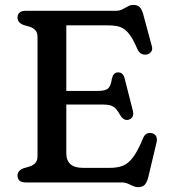

<svg xmlns="http://www.w3.org/2000/svg" viewBox="-20 -744 696 783"><path d="M197.4 -373.2H379.6Q411 -373.2 421.8 -384.3Q432.5 -395.3 436.1 -422.1Q438.6 -434.3 444.5 -441.2Q450.3 -448.1 459.5 -448.7Q481.9 -450.2 488.1 -424.8L521.6 -293.4Q525.4 -278.2 521 -268.9Q516.6 -259.6 505.1 -255.9Q495.2 -252.8 486.5 -257.5Q477.7 -262.2 471 -273Q461.7 -289.9 453 -299.7Q444.2 -309.6 431.7 -313.7Q419.1 -317.8 397.8 -317.8H197.4ZM51.4 -672.4Q51.4 -685.4 59.7 -692.7Q68 -700 84.6 -700H452.4Q467.7 -700 479.3 -706Q490.9 -712 501.5 -718Q512 -724 523.6 -724Q541 -724 549.8 -714.7Q558.6 -705.5 564.2 -685.4L599.2 -555.7Q603.1 -541.9 596.4 -532.8Q589.6 -523.8 577 -521.6Q566.5 -519.8 556.6 -524.7Q546.6 -529.7 539.6 -545.3Q525.6 -578.1 512.6 -597.3Q499.5 -616.6 485.6 -625.8Q471.6 -635 455.6 -637.8Q439.5 -640.6 419.6 -640.6H250.4V-119.4Q250.4 -89.7 267.3 -74.6Q284.2 -59.4 318.9 -59.4H427.5Q458.4 -59.4 480.9 -68.1Q503.3 -76.7 522.7 -102.7Q542 -128.6 563.1 -179.6Q568.5 -193.2 577.7 -198.4Q586.8 -203.6 598.4 -201.2Q611.3 -198.9 616.8 -188.3Q622.3 -177.7 618.1 -161.8L584.2 -19.4Q578.9 0.3 570 9.7Q561 19.2 543.6 19.2Q532.3 19.2 522.2 14.4Q512.1 9.6 501 4.8Q489.8 0 474.8 0H84.6Q68 0 59.7 -7.3Q51.4 -14.6 51.4 -27.6Q51.4 -48.4 76 -57.8L98 -64.2Q114.3 -69 123.6 -78.7Q133 -88.3 133 -107.8V-592.2Q133 -611.7 123.6 -621.5Q114.3 -631.3 98 -635.8L76 -642.2Q51.4 -651.6 51.4 -672.4Z"/></svg>

Font: Fraunces SuperSoft
Style: Regular
Weight: 900
Version: Version 1.000;[b76b70a41]